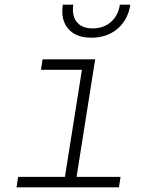

<svg xmlns="http://www.w3.org/2000/svg" viewBox="-20 -805 640 825"><path d="M51 0 58 -45H259L332 -505H156L163 -550H389L309 -45H498L491 0ZM373 -643Q306 -643 273 -681.5Q240 -720 250 -785H295Q288 -738 310 -710.5Q332 -683 378 -683Q425 -683 456.5 -710.5Q488 -738 495 -785H540Q530 -720 485 -681.5Q440 -643 373 -643Z"/></svg>

Font: NKDuy Mono Thin
Style: Italic
Weight: 100
Italic angle: -9°
Monospace: yes
Designer: NKDuy
Foundry: NKDuy
Version: Version 2.251; ttfautohint (v1.8.4.7-5d5b)